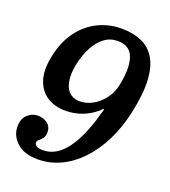

<svg xmlns="http://www.w3.org/2000/svg" viewBox="-140 -862 863 975"><g transform="rotate(20 292.0 -375.0)"><path d="M138.5 -68Q138.5 -76.5 147.8 -83.8Q157 -91 166.5 -102.8Q176 -114.5 176 -135Q176 -165.5 154.5 -182.2Q133 -199 101 -199Q71.5 -199 47 -177Q22.5 -155 22.5 -111Q22.5 -63 61.8 -26.5Q101 10 176 10Q239 10 297 -17Q355 -44 403.8 -95Q452.5 -146 488.8 -218Q525 -290 544.5 -380Q567.5 -487 563 -560Q558.5 -633 531 -677Q503.5 -721 457 -740.5Q410.5 -760 350 -760Q285 -760 227 -732.5Q169 -705 126.2 -649.8Q83.5 -594.5 65 -510.5Q47.5 -429.5 64.8 -376.2Q82 -323 124 -296.5Q166 -270 221.5 -270Q270.5 -270 312.8 -286.2Q355 -302.5 386.5 -330Q395 -337 398.5 -341.8Q402 -346.5 404.5 -345Q406.5 -343.5 404.8 -337.8Q403 -332 399.5 -319.5Q376.5 -234.5 345.2 -172.2Q314 -110 273.8 -76.2Q233.5 -42.5 184 -42.5Q158 -42.5 148.2 -50.5Q138.5 -58.5 138.5 -68ZM196 -515Q207.5 -566.5 229.2 -607Q251 -647.5 282.2 -670.8Q313.5 -694 353.5 -694Q420 -694 439 -637.8Q458 -581.5 437.5 -485Q429 -445 404.5 -412Q380 -379 346.2 -359.5Q312.5 -340 275.5 -340Q221.5 -340 200 -387Q178.5 -434 196 -515Z"/></g></svg>

Font: Besley SemiBold
Style: Italic
Weight: 600
Italic angle: -13°
Designer: Owen Earl
Foundry: indestructible type*
Version: Version 2.001